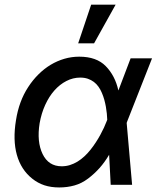

<svg xmlns="http://www.w3.org/2000/svg" viewBox="-20 -797 683 828"><path d="M49 -279.1Q61.8 -360.8 101.6 -421.5Q121.4 -452.1 146 -476.4Q170.5 -500.7 198.5 -517.6Q226.6 -534.4 257.6 -543.5Q288.7 -552.6 321.7 -552.6Q396.3 -552.6 436.1 -511.7Q476.2 -470.9 490.4 -407.3H490.8L543.3 -545.5H635.7L527.7 -271.3L526.3 -266.7L549.7 0H457.4L450.6 -129.6Q431.5 -97.3 409.3 -72.4Q387.1 -47.6 360.4 -27.3Q332.4 -6 301.1 2.7Q269.9 11.4 235.4 11.4Q199.9 11.4 171.3 2Q142.8 -7.5 119 -26.6Q70.7 -65 52.7 -129.1Q34.8 -193.2 49 -279.1ZM163.7 -132.8Q189.3 -79.9 246.1 -79.9Q264.6 -79.9 281.6 -85.2Q298.7 -90.6 314.3 -100.1Q329.9 -109.7 343.9 -122.7Q358 -135.7 370 -150.9Q382.5 -166.5 393.1 -182.9Q403.8 -199.2 412.5 -215.2Q421.2 -231.2 428.3 -246.4Q435.4 -261.7 440.3 -274.9L442.5 -280.5V-280.9Q442.1 -293 440.7 -307.4Q439.3 -321.7 436.6 -336.8Q433.9 -351.9 429.7 -367.2Q425.4 -382.5 419.4 -396.3Q413.4 -410.9 404.8 -422.9Q396.3 -435 384.8 -443.7Q373.2 -452.4 358.7 -457.4Q344.1 -462.4 326 -462.4Q294.7 -462.4 266.2 -447.6Q237.6 -432.9 214.5 -406.8Q191.4 -380.7 174.9 -344.5Q158.4 -308.2 150.9 -265.6Q138.1 -185.7 163.7 -132.8ZM317.1 -610.1 373.2 -777H478.7L385.7 -610.1Z"/></svg>

Font: Inter P Medium
Style: Italic
Weight: 500
Italic angle: 9.39999°
Designer: Rasmus Andersson
Foundry: rsms
Version: Version 3.018;git-588b23468